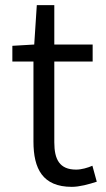

<svg xmlns="http://www.w3.org/2000/svg" viewBox="-20 -713 410 746"><path d="M259 13C289 13 325 3 356 -7L339 -69C321 -61 296 -54 276 -54C211 -54 191 -94 191 -160V-474H340V-540H191V-693H123L113 -540L28 -535V-474H110V-163C110 -57 146 13 259 13Z"/></svg>

Font: Noto Sans JP DemiLight
Style: Regular
Weight: 350
Designer: Ryoko NISHIZUKA 西塚涼子 (kana, bopomofo & ideographs); Paul D. Hunt (Latin, Greek & Cyrillic); Sandoll Communications 산돌커뮤니
Foundry: Adobe
Version: Version 2.004;hotconv 1.0.118;makeotfexe 2.5.65603